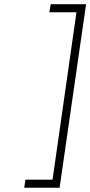

<svg xmlns="http://www.w3.org/2000/svg" viewBox="-20 -762 426 906"><path d="M94.2 124 100.1 85.9H228L340.8 -704.1H212.9L219.2 -742.2H386.2L261.2 124Z"/></svg>

Font: Trueno UltraLight
Style: Italic
Weight: 250
Designer: Julieta Ulanovsky
Foundry: Julieta Ulanovsky
Version: Version 3.001b | FøM Fix